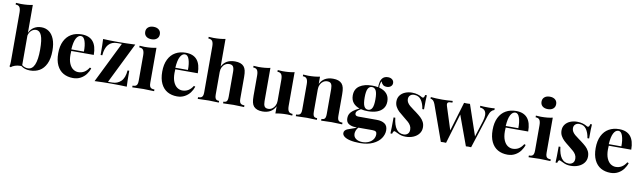

<svg xmlns="http://www.w3.org/2000/svg" viewBox="-48 -1473 7870 2351"><g transform="rotate(10 3886.5 -297.0)"><path d="M547.9 -272Q547.9 -172.4 517.3 -108.4Q486.8 -44.4 435.3 -15.1Q383.8 14.2 318.8 14.2Q250 14.2 207 -20.5Q201.7 -21 190.9 -21Q158.2 -21 127 -10.5Q95.7 0 78.1 16.1L63 7.3Q69.8 -15.6 69.8 -48.8V-662.6Q69.8 -708.5 55.4 -729.5Q41 -750.5 5.9 -750.5V-771.5Q37.6 -768.6 67.9 -768.6Q155.8 -768.6 213.9 -782.2V-435.5Q234.9 -481.9 274.9 -506.6Q314.9 -531.2 367.2 -531.2Q419.9 -531.2 460.7 -502.4Q501.5 -473.6 524.7 -415.3Q547.9 -356.9 547.9 -272ZM397 -258.3Q397 -381.3 374.3 -434.8Q351.6 -488.3 307.6 -488.3Q275.4 -488.3 248.8 -464.6Q222.2 -440.9 213.9 -400.9V-33.7Q246.1 -7.3 288.1 -7.3Q397 -7.3 397 -258.3Z M1035.2 -148.4 1053.2 -141.6Q1040.5 -101.1 1013.9 -65.7Q987.3 -30.3 946.3 -8.1Q905.3 14.2 853 14.2Q784.2 14.2 732.4 -15.1Q680.7 -44.4 651.6 -104.5Q622.6 -164.6 622.6 -253.4Q622.6 -343.8 653.6 -406.2Q684.6 -468.8 739.7 -500Q794.9 -531.2 867.2 -531.2Q1055.2 -531.2 1055.2 -309.1H775.4Q773.4 -289.6 773.4 -261.7Q773.4 -195.8 792 -152.3Q810.5 -108.9 840.3 -88.6Q870.1 -68.4 903.8 -68.4Q986.3 -68.4 1035.2 -148.4ZM772.5 -328.1H929.2Q930.7 -406.2 913.3 -458Q896 -509.8 861.3 -509.8Q825.7 -509.8 802 -465.3Q778.3 -420.9 772.5 -328.1Z M1335.9 -15.1Q1400.4 -15.1 1444.3 -57.4Q1488.3 -99.6 1495.6 -193.8H1516.6Q1516.6 -51.3 1520.5 3.9Q1439.9 0 1328.6 0Q1230.5 0 1120.6 4.9L1370.6 -502H1314.5Q1172.4 -502 1158.7 -322.8H1137.7Q1137.7 -464.8 1133.8 -521Q1211.4 -516.6 1325.7 -516.6Q1413.1 -516.6 1533.7 -522L1283.7 -15.1Z M1588.4 0ZM1808.1 -698.2Q1808.1 -662.1 1783.4 -641.4Q1758.8 -620.6 1717.3 -620.6Q1674.8 -620.6 1650.4 -641.4Q1626 -662.1 1626 -698.2Q1626 -733.9 1650.6 -754.6Q1675.3 -775.4 1717.3 -775.4Q1758.8 -775.4 1783.4 -754.6Q1808.1 -733.9 1808.1 -698.2ZM1859.9 -21V0L1842.8 -0.5Q1775.4 -3.9 1726.1 -3.9Q1676.3 -3.9 1605.5 -0.5L1587.9 0V-21Q1611.8 -21 1625.5 -27.3Q1639.2 -33.7 1645.5 -49.3Q1651.9 -64.9 1651.9 -92.8V-408.2Q1651.9 -454.6 1637.5 -475.6Q1623 -496.6 1587.9 -496.6V-517.6Q1624.5 -514.2 1649.9 -514.2Q1734.9 -514.2 1795.9 -528.3V-92.8Q1795.9 -64.9 1802 -49.3Q1808.1 -33.7 1822 -27.3Q1835.9 -21 1859.9 -21Z M2328.6 -148.4 2346.7 -141.6Q2334 -101.1 2307.4 -65.7Q2280.8 -30.3 2239.7 -8.1Q2198.7 14.2 2146.5 14.2Q2077.6 14.2 2025.9 -15.1Q1974.1 -44.4 1945.1 -104.5Q1916 -164.6 1916 -253.4Q1916 -343.8 1947 -406.2Q1978 -468.8 2033.2 -500Q2088.4 -531.2 2160.6 -531.2Q2348.6 -531.2 2348.6 -309.1H2068.8Q2066.9 -289.6 2066.9 -261.7Q2066.9 -195.8 2085.4 -152.3Q2104 -108.9 2133.8 -88.6Q2163.6 -68.4 2197.3 -68.4Q2279.8 -68.4 2328.6 -148.4ZM2065.9 -328.1H2222.7Q2224.1 -406.2 2206.8 -458Q2189.5 -509.8 2154.8 -509.8Q2119.1 -509.8 2095.5 -465.3Q2071.8 -420.9 2065.9 -328.1Z M2773.4 -531.2Q2849.6 -531.2 2883.8 -492.2Q2900.4 -473.1 2907.7 -442.9Q2915 -412.6 2915 -362.3V-92.8Q2915 -64.9 2921.4 -49.3Q2927.7 -33.7 2941.4 -27.3Q2955.1 -21 2979 -21V0L2961.9 -0.5Q2893.6 -3.9 2847.2 -3.9Q2798.3 -3.9 2733.4 -0.5L2717.3 0V-21Q2737.8 -21 2749.3 -27.3Q2760.7 -33.7 2765.9 -49.3Q2771 -64.9 2771 -92.8V-403.8Q2771 -444.8 2757.8 -466.1Q2744.6 -487.3 2709.5 -487.3Q2682.1 -487.3 2659.2 -472.4Q2636.2 -457.5 2623 -431.2Q2609.9 -404.8 2609.9 -371.6V-92.8Q2609.9 -64.9 2615.2 -49.3Q2620.6 -33.7 2632.1 -27.3Q2643.6 -21 2664.1 -21V0L2648.4 -0.5Q2585.9 -3.9 2540 -3.9Q2490.7 -3.9 2419.9 -0.5L2402.3 0V-21Q2426.3 -21 2439.9 -27.3Q2453.6 -33.7 2460 -49.3Q2466.3 -64.9 2466.3 -92.8V-662.6Q2466.3 -708.5 2451.9 -729.5Q2437.5 -750.5 2402.3 -750.5V-771.5Q2434.1 -768.6 2463.9 -768.6Q2551.8 -768.6 2609.9 -782.2V-438.5Q2655.3 -531.2 2773.4 -531.2Z M3577.6 -20.5V0.5Q3546.4 -2.4 3515.6 -2.4Q3427.7 -2.4 3369.6 11.2V-79.1Q3324.2 14.2 3208.5 14.2Q3134.8 14.2 3099.1 -25.4Q3083 -43.9 3075.9 -74.5Q3068.8 -105 3068.8 -154.8V-408.2Q3068.8 -454.6 3054.4 -475.6Q3040 -496.6 3004.9 -496.6V-517.6Q3041.5 -514.2 3066.9 -514.2Q3151.9 -514.2 3212.9 -528.3V-113.8Q3212.9 -72.3 3225.3 -51Q3237.8 -29.8 3272.5 -29.8Q3298.8 -29.8 3321 -44.9Q3343.3 -60.1 3356.4 -86.7Q3369.6 -113.3 3369.6 -145.5V-408.2Q3369.6 -454.6 3355.2 -475.6Q3340.8 -496.6 3305.7 -496.6V-517.6Q3342.3 -514.2 3367.7 -514.2Q3453.6 -514.2 3513.7 -528.3V-108.4Q3513.7 -62.5 3528.1 -41.5Q3542.5 -20.5 3577.6 -20.5Z M4103 -492.2Q4119.6 -473.1 4127 -442.9Q4134.3 -412.6 4134.3 -362.3V-92.8Q4134.3 -64.9 4140.6 -49.3Q4147 -33.7 4160.6 -27.3Q4174.3 -21 4198.2 -21V0L4181.2 -0.5Q4112.8 -3.9 4066.4 -3.9Q4017.6 -3.9 3952.6 -0.5L3936.5 0V-21Q3957 -21 3968.5 -27.3Q3980 -33.7 3985.1 -49.3Q3990.2 -64.9 3990.2 -92.8V-403.8Q3990.2 -444.8 3977.1 -466.1Q3963.9 -487.3 3928.7 -487.3Q3900.9 -487.3 3878.2 -472.2Q3855.5 -457 3842.5 -430.4Q3829.6 -403.8 3829.6 -371.6V-92.8Q3829.6 -64.9 3834.7 -49.3Q3839.8 -33.7 3851.3 -27.3Q3862.8 -21 3883.3 -21V0L3867.7 -0.5Q3805.2 -3.9 3759.3 -3.9Q3710 -3.9 3639.2 -0.5L3621.6 0V-21Q3645.5 -21 3659.2 -27.3Q3672.9 -33.7 3679.2 -49.3Q3685.5 -64.9 3685.5 -92.8V-408.2Q3685.5 -454.6 3671.1 -475.6Q3656.7 -496.6 3621.6 -496.6V-517.6Q3658.2 -514.2 3683.6 -514.2Q3768.6 -514.2 3829.6 -528.3V-438Q3875 -531.2 3992.7 -531.2Q4068.8 -531.2 4103 -492.2Z M4741.7 -20.5Q4741.7 30.3 4709.5 78.4Q4677.2 126.5 4611.8 157.2Q4546.4 188 4452.1 188Q4379.4 188 4329.6 176.5Q4279.8 165 4255.1 145.5Q4230.5 126 4230.5 101.6Q4230.5 82.5 4241.7 70.1Q4252.9 57.6 4269.3 50.3Q4285.6 43 4314 34.2Q4339.4 25.9 4354.2 20Q4369.1 14.2 4381.8 5.4H4358.4Q4317.4 5.4 4282 -14.9Q4246.6 -35.2 4246.6 -87.4Q4246.6 -116.2 4258.8 -139.4Q4271 -162.6 4298.8 -184.1Q4326.7 -205.6 4374 -228Q4321.8 -245.1 4293 -281.2Q4264.2 -317.4 4264.2 -372.1Q4264.2 -451.7 4323 -491.5Q4381.8 -531.2 4479 -531.2Q4518.1 -531.2 4553.7 -524.4Q4552.2 -550.3 4557.1 -573.7Q4562 -615.7 4585.7 -640.9Q4609.4 -666 4651.9 -666Q4684.1 -666 4704.3 -649.4Q4724.6 -632.8 4724.6 -605Q4724.6 -579.6 4705.1 -563.2Q4685.5 -546.9 4656.2 -546.9Q4626 -546.9 4608.9 -560.8Q4591.8 -574.7 4581.5 -603Q4571.3 -585.4 4566.9 -552.2Q4566.4 -547.4 4566.4 -537.6Q4566.4 -526.9 4566.9 -521.5Q4627 -506.3 4660.6 -469Q4694.3 -431.6 4694.3 -372.1Q4694.3 -318.8 4666.7 -283.2Q4639.2 -247.6 4590.8 -230.2Q4542.5 -212.9 4479 -212.9Q4429.7 -212.9 4392.6 -222.7Q4362.8 -205.1 4349.1 -191.9Q4335.4 -178.7 4335.4 -161.1Q4335.4 -127.9 4376.5 -127.9H4606.4Q4667 -127.9 4704.3 -102.8Q4741.7 -77.6 4741.7 -20.5ZM4412.1 -372.1Q4412.1 -295.4 4429 -263.2Q4445.8 -231 4479 -231Q4512.2 -231 4529.1 -263.2Q4545.9 -295.4 4545.9 -372.1Q4545.9 -448.7 4529.1 -481Q4512.2 -513.2 4479 -513.2Q4445.8 -513.2 4429 -481Q4412.1 -448.7 4412.1 -372.1ZM4630.4 46.9Q4630.4 25.4 4617.9 15.4Q4605.5 5.4 4572.8 5.4H4400.9Q4384.8 21 4375.7 43.7Q4366.7 66.4 4366.7 84.5Q4366.7 126 4398.2 148.4Q4429.7 170.9 4479 170.9Q4520 170.9 4554.4 156Q4588.9 141.1 4609.6 113Q4630.4 85 4630.4 46.9Z M5094.7 -500.5Q5105.5 -493.7 5112.8 -493.7Q5131.3 -493.7 5136.2 -530.3H5157.7Q5153.3 -481.4 5153.3 -354.5H5132.3Q5123 -420.4 5092.8 -464.8Q5062.5 -509.3 5003.9 -509.3Q4974.1 -509.3 4955.1 -491.9Q4936 -474.6 4936 -444.8Q4936 -420.9 4948.5 -401.1Q4960.9 -381.3 4979.5 -365.5Q4998 -349.6 5031.2 -325.7Q5040.5 -319.3 5059.1 -305.7Q5099.6 -275.4 5124 -252.7Q5148.4 -230 5163.6 -200.9Q5178.7 -171.9 5178.7 -134.3Q5178.7 -89.8 5153.3 -56.2Q5127.9 -22.5 5084.5 -4.2Q5041 14.2 4989.3 14.2Q4934.1 14.2 4895.5 -6.8Q4862.8 -23.4 4849.1 -27.8Q4846.2 -28.8 4844.7 -28.8Q4828.6 -28.8 4820.3 6.8H4799.3Q4803.2 -50.3 4803.2 -192.9H4824.7Q4845.2 -8.8 4959.5 -8.8Q4988.8 -8.8 5009.3 -26.6Q5029.8 -44.4 5029.8 -80.1Q5029.8 -107.9 5017.3 -129.9Q5004.9 -151.9 4985.6 -169.4Q4966.3 -187 4928.7 -216.3Q4884.3 -251 4860.4 -273.4Q4836.4 -295.9 4819.8 -325.9Q4803.2 -356 4803.2 -393.6Q4803.2 -436.5 4826.7 -467.8Q4850.1 -499 4889.4 -515.1Q4928.7 -531.2 4975.1 -531.2Q5013.2 -531.2 5044.9 -521.7Q5076.7 -512.2 5094.7 -500.5Z M6003.4 -517.6V-496.6Q5981.9 -491.2 5965.1 -472.2Q5948.2 -453.1 5934.6 -410.6L5801.8 2Q5785.6 0.5 5769 0.5Q5752.9 0.5 5736.8 2L5601.1 -369.1L5490.2 2Q5474.1 0.5 5458 0.5Q5441.4 0.5 5425.3 2L5267.1 -440.4Q5246.1 -496.6 5209 -496.6V-517.6Q5270.5 -511.2 5351.1 -511.2Q5407.2 -511.2 5481.4 -517.6V-496.6Q5459.5 -496.6 5446.5 -494.9Q5433.6 -493.2 5426 -486.8Q5418.5 -480.5 5418.5 -466.8Q5418.5 -457 5423.8 -439.9L5514.2 -156.7L5622.6 -518.6H5623Q5639.6 -517.1 5657.2 -517.1Q5676.8 -517.1 5695.8 -518.6L5825.7 -136.7L5889.2 -337.4Q5902.3 -379.9 5902.3 -412.6Q5902.3 -490.2 5824.2 -496.6V-517.6Q5865.2 -513.7 5926.8 -513.7Q5980 -513.7 6003.4 -517.6Z M6436.5 -148.4 6454.6 -141.6Q6441.9 -101.1 6415.3 -65.7Q6388.7 -30.3 6347.7 -8.1Q6306.6 14.2 6254.4 14.2Q6185.5 14.2 6133.8 -15.1Q6082 -44.4 6053 -104.5Q6023.9 -164.6 6023.9 -253.4Q6023.9 -343.8 6054.9 -406.2Q6085.9 -468.8 6141.1 -500Q6196.3 -531.2 6268.6 -531.2Q6456.5 -531.2 6456.5 -309.1H6176.8Q6174.8 -289.6 6174.8 -261.7Q6174.8 -195.8 6193.4 -152.3Q6211.9 -108.9 6241.7 -88.6Q6271.5 -68.4 6305.2 -68.4Q6387.7 -68.4 6436.5 -148.4ZM6173.8 -328.1H6330.6Q6332 -406.2 6314.7 -458Q6297.4 -509.8 6262.7 -509.8Q6227.1 -509.8 6203.4 -465.3Q6179.7 -420.9 6173.8 -328.1Z M6516.1 0ZM6735.8 -698.2Q6735.8 -662.1 6711.2 -641.4Q6686.5 -620.6 6645 -620.6Q6602.5 -620.6 6578.1 -641.4Q6553.7 -662.1 6553.7 -698.2Q6553.7 -733.9 6578.4 -754.6Q6603 -775.4 6645 -775.4Q6686.5 -775.4 6711.2 -754.6Q6735.8 -733.9 6735.8 -698.2ZM6787.6 -21V0L6770.5 -0.5Q6703.1 -3.9 6653.8 -3.9Q6604 -3.9 6533.2 -0.5L6515.6 0V-21Q6539.6 -21 6553.2 -27.3Q6566.9 -33.7 6573.2 -49.3Q6579.6 -64.9 6579.6 -92.8V-408.2Q6579.6 -454.6 6565.2 -475.6Q6550.8 -496.6 6515.6 -496.6V-517.6Q6552.2 -514.2 6577.6 -514.2Q6662.6 -514.2 6723.6 -528.3V-92.8Q6723.6 -64.9 6729.7 -49.3Q6735.8 -33.7 6749.8 -27.3Q6763.7 -21 6787.6 -21Z M7147.5 -500.5Q7158.2 -493.7 7165.5 -493.7Q7184.1 -493.7 7189 -530.3H7210.4Q7206.1 -481.4 7206.1 -354.5H7185.1Q7175.8 -420.4 7145.5 -464.8Q7115.2 -509.3 7056.6 -509.3Q7026.9 -509.3 7007.8 -491.9Q6988.8 -474.6 6988.8 -444.8Q6988.8 -420.9 7001.2 -401.1Q7013.7 -381.3 7032.2 -365.5Q7050.8 -349.6 7084 -325.7Q7093.3 -319.3 7111.8 -305.7Q7152.3 -275.4 7176.8 -252.7Q7201.2 -230 7216.3 -200.9Q7231.4 -171.9 7231.4 -134.3Q7231.4 -89.8 7206.1 -56.2Q7180.7 -22.5 7137.2 -4.2Q7093.8 14.2 7042 14.2Q6986.8 14.2 6948.2 -6.8Q6915.5 -23.4 6901.9 -27.8Q6898.9 -28.8 6897.5 -28.8Q6881.3 -28.8 6873 6.8H6852.1Q6856 -50.3 6856 -192.9H6877.4Q6897.9 -8.8 7012.2 -8.8Q7041.5 -8.8 7062 -26.6Q7082.5 -44.4 7082.5 -80.1Q7082.5 -107.9 7070.1 -129.9Q7057.6 -151.9 7038.3 -169.4Q7019 -187 6981.4 -216.3Q6937 -251 6913.1 -273.4Q6889.2 -295.9 6872.6 -325.9Q6856 -356 6856 -393.6Q6856 -436.5 6879.4 -467.8Q6902.8 -499 6942.1 -515.1Q6981.4 -531.2 7027.8 -531.2Q7065.9 -531.2 7097.7 -521.7Q7129.4 -512.2 7147.5 -500.5Z M7717.8 -148.4 7735.8 -141.6Q7723.1 -101.1 7696.5 -65.7Q7669.9 -30.3 7628.9 -8.1Q7587.9 14.2 7535.6 14.2Q7466.8 14.2 7415 -15.1Q7363.3 -44.4 7334.2 -104.5Q7305.2 -164.6 7305.2 -253.4Q7305.2 -343.8 7336.2 -406.2Q7367.2 -468.8 7422.4 -500Q7477.5 -531.2 7549.8 -531.2Q7737.8 -531.2 7737.8 -309.1H7458Q7456.1 -289.6 7456.1 -261.7Q7456.1 -195.8 7474.6 -152.3Q7493.2 -108.9 7522.9 -88.6Q7552.7 -68.4 7586.4 -68.4Q7668.9 -68.4 7717.8 -148.4ZM7455.1 -328.1H7611.8Q7613.3 -406.2 7595.9 -458Q7578.6 -509.8 7543.9 -509.8Q7508.3 -509.8 7484.6 -465.3Q7460.9 -420.9 7455.1 -328.1Z"/></g></svg>

Font: TypoPRO Playfair Display
Style: Bold
Weight: 700
Designer: Claus Eggers Sørensen
Foundry: Claus Eggers Sørensen
Version: Version 1.004;PS 001.004;hotconv 1.0.70;makeotf.lib2.5.58329